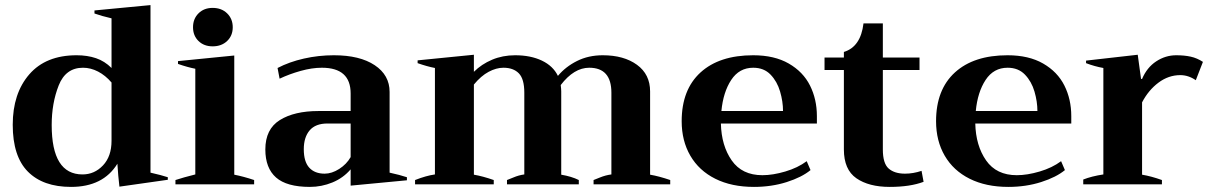

<svg xmlns="http://www.w3.org/2000/svg" viewBox="-20 -724 4757 754"><path d="M30 -234Q30 -357 95 -432Q160 -507 281 -507Q323 -507 357 -495.5Q391 -484 418 -457V-652Q379 -661 351 -671V-683L571 -704V-46Q615 -36 639 -28V-18L449 9Q444 -32 441 -81Q385 10 259 10Q149 10 89.5 -50Q30 -110 30 -234ZM418 -171V-400Q394 -428 365 -443Q336 -458 306 -458Q238 -458 210.5 -388.5Q183 -319 183 -233Q183 -39 304 -39Q351 -39 384.5 -74.5Q418 -110 418 -171Z M738 -617Q738 -650 759.5 -671.5Q781 -693 815 -693Q850 -693 872 -671.5Q894 -650 894 -617Q894 -584 872 -563Q850 -542 815 -542Q781 -542 759.5 -563Q738 -584 738 -617ZM669 -17Q699 -27 747 -39V-454Q716 -460 679 -473V-484L900 -506V-38Q936 -31 978 -17V0H669Z M1022 -137Q1022 -217 1079 -252.5Q1136 -288 1231 -288H1357V-357Q1357 -458 1244 -458Q1205 -458 1160.5 -445.5Q1116 -433 1078 -415L1070 -457Q1116 -481 1173.5 -494Q1231 -507 1291 -507Q1393 -507 1451.5 -468Q1510 -429 1510 -363V-46Q1551 -37 1578 -28V-16L1357 5V-59Q1328 -25 1285.5 -7.5Q1243 10 1197 10Q1106 10 1064 -27Q1022 -64 1022 -137ZM1357 -107V-239H1266Q1219 -239 1196 -212Q1173 -185 1173 -138Q1173 -89 1194.5 -65.5Q1216 -42 1255 -42Q1283 -42 1312 -60.5Q1341 -79 1357 -107Z M2612 -17V0H2311V-17Q2314 -18 2336 -27Q2358 -36 2381 -39V-360Q2381 -458 2294 -458Q2234 -458 2182 -390Q2184 -374 2184 -365V-38Q2225 -31 2253 -17V0H1971V-17Q1975 -18 1996 -27Q2017 -36 2039 -39V-360Q2039 -414 2017.5 -436Q1996 -458 1957 -458Q1929 -458 1899 -442Q1869 -426 1841 -392V-38Q1876 -32 1919 -17V0H1610V-17Q1653 -34 1688 -39V-457Q1657 -463 1620 -476V-487L1841 -509V-442Q1871 -472 1912.5 -489.5Q1954 -507 2003 -507Q2064 -507 2108 -486Q2152 -465 2171 -426Q2201 -462 2246 -484.5Q2291 -507 2347 -507Q2430 -507 2481.5 -469.5Q2533 -432 2533 -365V-38Q2568 -32 2612 -17Z M3188 -239H2811Q2813 -152 2853.5 -94Q2894 -36 2974 -36Q3015 -36 3064 -50.5Q3113 -65 3148 -91L3163 -56Q3129 -28 3069.5 -9Q3010 10 2941 10Q2853 10 2789 -22Q2725 -54 2691 -112.5Q2657 -171 2657 -248Q2657 -372 2731 -439.5Q2805 -507 2938 -507Q3021 -507 3077.5 -474.5Q3134 -442 3161 -388Q3188 -334 3188 -268ZM3055 -288Q3055 -325 3043.5 -364.5Q3032 -404 3006 -431Q2980 -458 2938 -458Q2883 -458 2851.5 -410Q2820 -362 2813 -288Z M3607 -10Q3554 10 3474 10Q3392 10 3343 -24Q3294 -58 3294 -137V-449H3218V-498H3294V-520Q3360 -540 3371 -632H3447V-498H3591V-449H3447V-137Q3447 -82 3470 -62Q3493 -42 3534 -42Q3566 -42 3599 -53Z M4187 -239H3810Q3812 -152 3852.5 -94Q3893 -36 3973 -36Q4014 -36 4063 -50.5Q4112 -65 4147 -91L4162 -56Q4128 -28 4068.5 -9Q4009 10 3940 10Q3852 10 3788 -22Q3724 -54 3690 -112.5Q3656 -171 3656 -248Q3656 -372 3730 -439.5Q3804 -507 3937 -507Q4020 -507 4076.5 -474.5Q4133 -442 4160 -388Q4187 -334 4187 -268ZM4054 -288Q4054 -325 4042.5 -364.5Q4031 -404 4005 -431Q3979 -458 3937 -458Q3882 -458 3850.5 -410Q3819 -362 3812 -288Z M4234 -19Q4267 -32 4313 -39V-457Q4279 -463 4245 -476V-486L4448 -509L4461 -414H4465Q4484 -459 4520.5 -483Q4557 -507 4599 -507Q4631 -507 4656 -501.5Q4681 -496 4704 -481L4676 -409Q4647 -429 4615 -429Q4569 -429 4529.5 -399.5Q4490 -370 4465 -322V-38Q4501 -32 4543 -17V0H4234Z"/></svg>

Font: Trirong
Style: Bold
Weight: 700
Designer: Katatrad Team
Foundry: CadsonDemak
Version: Version 1.001